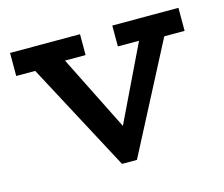

<svg xmlns="http://www.w3.org/2000/svg" viewBox="-76 -571 798 684"><g transform="rotate(-15 322.5 -228.5)"><path d="M295 14 82 -386H12V-471H270V-394H194L333 -116L467 -394H389V-471H633V-386H558L350 14Z"/></g></svg>

Font: BioRhyme ExtraBold Medium
Style: Regular
Weight: 500
Version: Version 1.600;gftools[0.9.33]